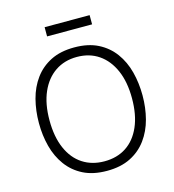

<svg xmlns="http://www.w3.org/2000/svg" viewBox="-126 -971 987 1088"><g transform="rotate(-15 368.0 -427.0)"><path d="M368 12Q287 12 229.5 -17Q172 -46 135 -96.5Q98 -147 81 -212Q64 -277 64 -349Q64 -422 81 -487.5Q98 -553 135 -603.5Q172 -654 229.5 -683Q287 -712 368 -712Q449 -712 506.5 -683Q564 -654 601 -603.5Q638 -553 655 -487.5Q672 -422 672 -349Q672 -277 655 -212Q638 -147 601 -96.5Q564 -46 506.5 -17Q449 12 368 12ZM368 -44Q442 -44 496 -79.5Q550 -115 580 -183.5Q610 -252 610 -349Q610 -445 580 -513.5Q550 -582 496 -619Q442 -656 368 -656Q295 -656 240.5 -619Q186 -582 156 -513.5Q126 -445 126 -349Q126 -252 156 -183.5Q186 -115 240.5 -79.5Q295 -44 368 -44ZM236 -812V-866H500V-812Z"/></g></svg>

Font: Inclusive Sans Light
Style: Regular
Weight: 300
Designer: Olivia King
Foundry: Olivia King
Version: Version 2.004